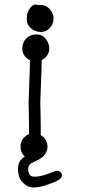

<svg xmlns="http://www.w3.org/2000/svg" viewBox="-20 -707 386 853"><path d="M218 -624Q218 -602 202 -583.5Q186 -565 161 -565Q138 -565 118.5 -580.5Q99 -596 99 -621V-625Q99 -651 112 -669Q125 -687 139 -687Q145 -687 151 -684Q152 -685 159 -685Q185 -685 201.5 -666Q218 -647 218 -624ZM255 71Q255 85 236 95Q213 107 182 116.5Q151 126 128 126Q103 126 81.5 104.5Q60 83 60 43Q60 6 90 -11Q71 -30 71 -56Q71 -73 80.5 -88Q90 -103 109 -111V-142Q109 -190 108 -216.5Q107 -243 107 -250L111 -364Q112 -386 112.5 -404.5Q113 -423 113 -440Q96 -448 87.5 -461.5Q79 -475 79 -491Q79 -518 96.5 -536Q114 -554 142 -554Q168 -554 183.5 -534Q199 -514 199 -491Q199 -469 182 -452Q174 -444 165 -440Q165 -423 164.5 -404Q164 -385 163 -363L159 -250Q159 -243 160 -217Q161 -191 161 -143V-107L174 -98Q191 -78 191 -56Q191 -39 181.5 -24Q172 -9 157 -1Q145 6 135.5 10Q126 14 119 18Q112 22 108.5 29Q105 36 105 49Q105 57 110.5 67.5Q116 78 135 78Q149 78 168.5 73Q188 68 226 53Q236 49 245.5 55Q255 61 255 71Z"/></svg>

Font: Nelagoney
Style: Regular
Weight: 400
Designer: Kanati
Foundry: Kanati and Michael Everson
Version: Version 2.000